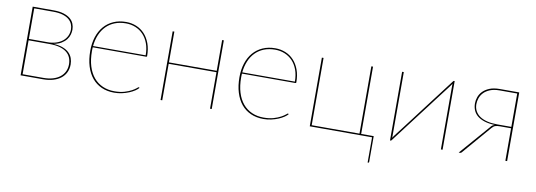

<svg xmlns="http://www.w3.org/2000/svg" viewBox="-54 -833 3764 1349"><g transform="rotate(10 1827.5 -159.0)"><path d="M252.5 -10Q290 -10 319.8 -18.8Q349.5 -27.5 370.2 -43.8Q391 -60 402.2 -83.2Q413.5 -106.5 413.5 -135Q413.5 -161.5 404.2 -183.2Q395 -205 375.5 -220.2Q356 -235.5 325.8 -243.8Q295.5 -252 254 -252H104.5V-10ZM104.5 -480V-262H239.5Q271 -262 297.8 -270.5Q324.5 -279 343.8 -294.2Q363 -309.5 373.8 -331Q384.5 -352.5 384.5 -379Q384.5 -398.5 377 -416.5Q369.5 -434.5 352.8 -448.8Q336 -463 308.2 -471.5Q280.5 -480 240 -480ZM240.5 -490Q283.5 -490 313 -480.8Q342.5 -471.5 360.8 -456.2Q379 -441 387 -420.8Q395 -400.5 395 -379Q395 -362.5 389.8 -343.5Q384.5 -324.5 371.2 -307.5Q358 -290.5 336 -277Q314 -263.5 281 -258Q321.5 -255.5 349 -245Q376.5 -234.5 393.2 -218Q410 -201.5 417.5 -180.5Q425 -159.5 425 -136Q425 -105 413.2 -80Q401.5 -55 379.2 -37.2Q357 -19.5 325 -9.8Q293 0 252.5 0H92V-490Z M933 -291Q933 -338.5 919.5 -375.2Q906 -412 882.2 -437Q858.5 -462 826.5 -475Q794.5 -488 758 -488Q714 -488 678.8 -474Q643.5 -460 618 -434Q592.5 -408 577.2 -371.8Q562 -335.5 557.5 -291ZM930 -58Q921.5 -47.5 904.8 -36.2Q888 -25 865.2 -15.5Q842.5 -6 815.5 0Q788.5 6 760 6Q709.5 6 669.5 -11.8Q629.5 -29.5 601.8 -63Q574 -96.5 559 -145Q544 -193.5 544 -255Q544 -309 558.5 -353.8Q573 -398.5 600.5 -430.5Q628 -462.5 667.8 -480.2Q707.5 -498 758 -498Q796.5 -498 830.5 -484.2Q864.5 -470.5 889.8 -443.5Q915 -416.5 929.5 -377.2Q944 -338 944 -287Q944 -284.5 942.2 -283.2Q940.5 -282 938 -282H557Q556.5 -275 556.2 -268.5Q556 -262 556 -255Q556 -194 570.5 -147.2Q585 -100.5 611.8 -68.8Q638.5 -37 676.2 -20.5Q714 -4 760 -4Q801 -4 831 -13Q861 -22 881 -33Q901 -44 911.5 -53Q922 -62 924 -62Q926 -62 928 -60Z M1455.5 -490V0H1443.5V-260.5H1102.5V0H1090.5V-490H1102.5V-270.5H1443.5V-490Z M1997.5 -291Q1997.5 -338.5 1984 -375.2Q1970.5 -412 1946.8 -437Q1923 -462 1891 -475Q1859 -488 1822.5 -488Q1778.5 -488 1743.2 -474Q1708 -460 1682.5 -434Q1657 -408 1641.8 -371.8Q1626.5 -335.5 1622 -291ZM1994.5 -58Q1986 -47.5 1969.2 -36.2Q1952.5 -25 1929.8 -15.5Q1907 -6 1880 0Q1853 6 1824.5 6Q1774 6 1734 -11.8Q1694 -29.5 1666.2 -63Q1638.5 -96.5 1623.5 -145Q1608.5 -193.5 1608.5 -255Q1608.5 -309 1623 -353.8Q1637.5 -398.5 1665 -430.5Q1692.5 -462.5 1732.2 -480.2Q1772 -498 1822.5 -498Q1861 -498 1895 -484.2Q1929 -470.5 1954.2 -443.5Q1979.5 -416.5 1994 -377.2Q2008.5 -338 2008.5 -287Q2008.5 -284.5 2006.8 -283.2Q2005 -282 2002.5 -282H1621.5Q1621 -275 1620.8 -268.5Q1620.5 -262 1620.5 -255Q1620.5 -194 1635 -147.2Q1649.5 -100.5 1676.2 -68.8Q1703 -37 1740.8 -20.5Q1778.5 -4 1824.5 -4Q1865.5 -4 1895.5 -13Q1925.5 -22 1945.5 -33Q1965.5 -44 1976 -53Q1986.5 -62 1988.5 -62Q1990.5 -62 1992.5 -60Z M2609.5 -10V174.5Q2609.5 180 2604 180H2599.5V0H2155V-490H2167V-10H2508V-490H2520V-10Z M3102.5 -490V0H3090.5V-450Q3090.5 -455 3090.5 -459.5Q3090.5 -464 3091 -469Q3085.5 -460.5 3082 -455.5Q3081.5 -454.5 3074.5 -445.2Q3067.5 -436 3055.2 -420Q3043 -404 3026.5 -382.5Q3010 -361 2991 -336Q2972 -311 2951 -283.2Q2930 -255.5 2908.5 -227.5Q2833.5 -128.5 2738 -3.5Q2735.5 0 2732.5 0H2727.5V-490H2739.5V-40Q2739.5 -35 2739.5 -30.5Q2739.5 -26 2739 -21Q2744 -29 2748 -34.5Q2748.5 -35.5 2763.8 -55.5Q2779 -75.5 2803.5 -107.2Q2828 -139 2858.8 -179.8Q2889.5 -220.5 2921.5 -262.5Q2996.5 -361.5 3092 -486.5Q3094.5 -490 3097.5 -490Z M3550.5 -242V-480H3425Q3384.5 -480 3356.8 -468.5Q3329 -457 3312.2 -439.2Q3295.5 -421.5 3288 -399.8Q3280.5 -378 3280.5 -357Q3280.5 -330 3292 -308.5Q3303.5 -287 3325.2 -272.2Q3347 -257.5 3378.2 -249.8Q3409.5 -242 3449 -242ZM3563 -490V0H3550.5V-232H3472Q3460.5 -232 3452.2 -231Q3444 -230 3437.2 -227.5Q3430.5 -225 3424.8 -220.2Q3419 -215.5 3412.5 -208L3237.5 -4.5Q3234.5 0 3226 0H3217.5L3404.5 -215Q3415 -230.5 3434 -235Q3390 -236.5 3359 -246.5Q3328 -256.5 3308.2 -273Q3288.5 -289.5 3279.2 -312Q3270 -334.5 3270 -361Q3270 -382.5 3278 -405.5Q3286 -428.5 3304.2 -447.2Q3322.5 -466 3352 -478Q3381.5 -490 3424.5 -490Z"/></g></svg>

Font: Lato 2
Style: Regular
Weight: 100
Designer: Lukasz Dziedzic with Adam Twardoch and Botio Nikoltchev
Foundry: tyPoland Lukasz Dziedzic
Version: Version 2.015; 2015-08-06; http://www.latofonts.com/